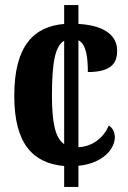

<svg xmlns="http://www.w3.org/2000/svg" viewBox="-20 -734 501 754"><path d="M232 -82V0H288V-83C383 -92 431 -149 431 -195C431 -213 424 -231 407 -241C389 -196 345 -158 288 -156V-576C319 -560 325 -508 325 -451C428 -451 440 -496 440 -536C440 -588 399 -634 288 -640V-714H232V-640C115 -630 36 -557 36 -358C36 -168 110 -93 232 -82ZM232 -574V-168C196 -192 184 -256 184 -359C184 -495 198 -554 232 -574Z"/></svg>

Font: Noto Serif Thai ExtraCondensed ExtraBold
Style: Regular
Weight: 800
Width: 2
Designer: Monotype Design Team
Foundry: Monotype Imaging Inc.
Version: Version 2.002